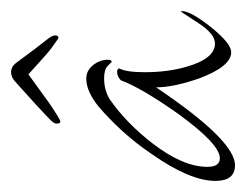

<svg xmlns="http://www.w3.org/2000/svg" viewBox="-70 -404 454 355"><g transform="rotate(-90 157.5 -226.0)"><path d="M30 -19Q1 -19 1 -55Q1 -102 50 -172Q71 -203 93 -227Q115 -251 137 -270Q166 -294 190 -294Q205 -294 215 -281.5Q225 -269 225 -254Q225 -247 221 -247Q221 -247 214 -254Q207 -261 191 -261Q168 -261 151 -250Q107 -219 70 -171Q27 -115 27 -70Q27 -47 43 -47Q69 -47 125 -124Q149 -158 164.5 -184.5Q180 -211 187 -230Q194 -237 203 -237Q208 -237 209 -233Q202 -220 202 -186Q202 -143 212 -109Q227 -56 255 -56Q273 -56 293 -87L314 -119Q315 -118 315 -117Q315 -101 285 -63Q255 -26 239 -26Q213 -26 191 -84Q174 -132 174 -165Q76 -19 30 -19ZM110 -342Q107 -342 107 -350Q107 -354 117.5 -364Q128 -374 142 -387L183 -424Q192 -433 202 -433Q212 -433 219 -424L245 -389Q255 -376 262.5 -366.5Q270 -357 270 -352Q270 -344 264 -346Q263 -347 252 -354.5Q241 -362 228 -374L198 -401Q190 -395 181.5 -389Q173 -383 158 -372Q149 -365 134.5 -355.5Q120 -346 114 -343Q112 -342 110 -342Z"/></g></svg>

Font: Shalimar
Style: Regular
Weight: 400
Designer: Robert E. Leuschke
Foundry: Robert E. Leuschke
Version: Version 1.010; ttfautohint (v1.8.3)